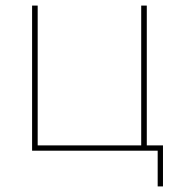

<svg xmlns="http://www.w3.org/2000/svg" viewBox="-20 -540 644 688"><path d="M545 128H564V-19H506V-520H486V-19H115V-520H95V0H545Z"/></svg>

Font: Fixel Text Thin
Style: Regular
Weight: 100
Width: 4
Designer: AlfaBravo + MacPaw
Foundry: Kyrylo Tkachov, Marchela Mozhyna, Serhii Makarenko, Maria Weinstein, Zakhar Kryvoshyya
Version: Version 1.211